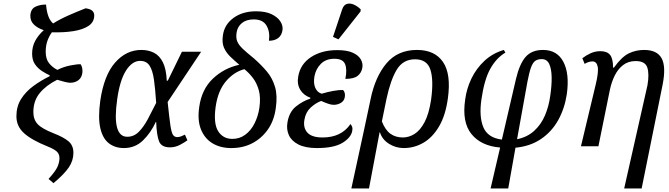

<svg xmlns="http://www.w3.org/2000/svg" viewBox="-20 -829 3793 1088"><path d="M283 209 255 185Q295 141 306 115.5Q317 90 317 67Q317 43 301 29Q285 15 250 1Q160 -35 116.5 -74Q73 -113 73 -170Q73 -226 99.5 -268Q126 -310 169 -341.5Q212 -373 261 -397L262 -402Q242 -411 218.5 -426Q195 -441 178.5 -464.5Q162 -488 162 -525Q162 -565 179.5 -597.5Q197 -630 228 -658Q194 -669 172.5 -689.5Q151 -710 152 -741Q154 -779 182 -791.5Q210 -804 241 -803Q247 -725 281 -696Q319 -720 366.5 -741Q414 -762 465 -782Q493 -778 503.5 -767.5Q514 -757 514 -742Q514 -704 482 -682.5Q450 -661 395.5 -652.5Q341 -644 274 -646Q258 -624 248.5 -597Q239 -570 239 -536Q239 -495 257.5 -471.5Q276 -448 305 -433Q341 -451 380.5 -458.5Q420 -466 437 -465Q444 -454 446 -441.5Q448 -429 447 -419Q444 -390 425 -375Q406 -360 377 -360Q368 -360 347 -365Q326 -370 304 -377Q242 -346 205.5 -302Q169 -258 169 -194Q169 -152 193 -126Q217 -100 283 -74Q340 -52 368 -28.5Q396 -5 396 37Q396 81 370 119.5Q344 158 283 209Z M682 10Q632 10 597 -17Q562 -44 548.5 -102.5Q535 -161 548 -257Q569 -402 632 -474Q695 -546 781 -546Q821 -546 852.5 -530Q884 -514 903 -476Q922 -438 925 -372H931L1011 -536H1120L930 -251Q939 -165 945 -122.5Q951 -80 959.5 -66Q968 -52 985 -52Q995 -52 1006.5 -56.5Q1018 -61 1028 -66L1042 -34Q1026 -22 999.5 -8Q973 6 943 6Q896 6 882 -26.5Q868 -59 865 -138H863Q835 -77 790.5 -33.5Q746 10 682 10ZM701 -54Q739 -54 767 -82.5Q795 -111 818.5 -155.5Q842 -200 865 -246Q860 -324 852.5 -377Q845 -430 827.5 -457Q810 -484 774 -484Q729 -484 694 -429Q659 -374 644 -266Q614 -54 701 -54Z M1286 10Q1226 9 1182.5 -18Q1139 -45 1118.5 -96.5Q1098 -148 1109 -223Q1123 -323 1186 -383Q1249 -443 1336 -462Q1309 -485 1285.5 -507.5Q1262 -530 1249.5 -558Q1237 -586 1243 -628Q1251 -689 1302.5 -727Q1354 -765 1431 -765Q1485 -765 1519 -748.5Q1553 -732 1568.5 -708Q1584 -684 1581 -660Q1577 -629 1556.5 -613.5Q1536 -598 1504 -598Q1511 -648 1490.5 -683.5Q1470 -719 1418 -719Q1376 -719 1351 -698.5Q1326 -678 1321 -646Q1316 -616 1324 -595.5Q1332 -575 1355 -553Q1378 -531 1419 -498Q1461 -461 1492.5 -423.5Q1524 -386 1538.5 -336.5Q1553 -287 1543 -218Q1534 -147 1498.5 -96Q1463 -45 1409 -17Q1355 11 1286 10ZM1294 -42Q1336 -41 1369 -65Q1402 -89 1422.5 -130Q1443 -171 1450 -219Q1458 -277 1446.5 -318Q1435 -359 1412.5 -388Q1390 -417 1365 -437Q1306 -422 1260.5 -368.5Q1215 -315 1202 -224Q1189 -129 1216 -86Q1243 -43 1294 -42Z M1776 10Q1711 10 1671.5 -10Q1632 -30 1617 -63Q1602 -96 1609 -136Q1619 -195 1657 -225.5Q1695 -256 1738 -270L1739 -275Q1700 -289 1681 -321Q1662 -353 1670 -396Q1682 -466 1742.5 -505.5Q1803 -545 1891 -545Q1946 -545 1978.5 -530.5Q2011 -516 2024.5 -492.5Q2038 -469 2033 -444Q2028 -416 2006.5 -399Q1985 -382 1937 -382Q1948 -435 1935.5 -465.5Q1923 -496 1875 -496Q1827 -496 1798.5 -467.5Q1770 -439 1762 -397Q1755 -358 1766.5 -331.5Q1778 -305 1803 -298Q1836 -308 1869.5 -314Q1903 -320 1924 -319Q1931 -312 1933.5 -301.5Q1936 -291 1934 -280Q1931 -258 1912.5 -246.5Q1894 -235 1870 -235Q1857 -235 1838.5 -241.5Q1820 -248 1800 -257Q1768 -245 1740 -219Q1712 -193 1705 -150Q1697 -105 1722 -77.5Q1747 -50 1808 -50Q1914 -50 1966 -126Q1971 -121 1975 -111Q1979 -101 1976 -87Q1969 -49 1920.5 -19.5Q1872 10 1776 10ZM1898 -606 1867 -620 1919 -776Q1928 -802 1946.5 -807Q1965 -812 1986 -802.5Q2007 -793 2024 -776L2023 -764Z M2080 -267Q2106 -394 2170 -470Q2234 -546 2343 -546Q2444 -546 2490.5 -477.5Q2537 -409 2518 -272Q2505 -176 2468.5 -113.5Q2432 -51 2380 -20.5Q2328 10 2268 10Q2223 10 2184.5 -14Q2146 -38 2133 -79H2131L2071 239H1971L2043 -93ZM2263 -50Q2297 -50 2329 -70Q2361 -90 2386 -137Q2411 -184 2423 -265Q2438 -375 2419 -434Q2400 -493 2332 -493Q2264 -493 2228.5 -434.5Q2193 -376 2170 -268L2144 -141Q2163 -92 2192.5 -71Q2222 -50 2263 -50Z M2760 239 2814 7Q2706 -2 2651.5 -69.5Q2597 -137 2616 -265Q2624 -327 2651.5 -384Q2679 -441 2725 -484Q2771 -527 2835 -546L2844 -531Q2793 -501 2758.5 -439.5Q2724 -378 2708 -265Q2694 -168 2719 -108Q2744 -48 2824 -38L2904 -382Q2924 -467 2958.5 -506.5Q2993 -546 3057 -546Q3137 -546 3172.5 -478.5Q3208 -411 3192 -296Q3180 -215 3143.5 -149Q3107 -83 3046 -41.5Q2985 0 2901 8L2860 239ZM2969 -367 2910 -40Q2968 -52 3007 -87.5Q3046 -123 3068 -174.5Q3090 -226 3098 -286Q3107 -345 3106 -392.5Q3105 -440 3092 -467Q3079 -494 3050 -494Q3027 -494 3013 -484Q2999 -474 2989 -446.5Q2979 -419 2969 -367Z M3517 239 3649 -346Q3660 -410 3648 -446.5Q3636 -483 3582 -483Q3540 -483 3510.5 -460Q3481 -437 3463 -400Q3445 -363 3436 -320L3371 0H3272L3355 -347Q3373 -421 3367 -451Q3361 -481 3337 -481Q3328 -481 3317 -478Q3306 -475 3293 -467L3280 -499Q3302 -516 3327.5 -527.5Q3353 -539 3382 -539Q3420 -539 3437 -518Q3454 -497 3454 -446H3459Q3503 -507 3543 -526.5Q3583 -546 3630 -546Q3703 -546 3729 -499Q3755 -452 3735 -350L3616 239Z"/></svg>

Font: Noto Serif SemiCondensed
Style: Italic
Weight: 400
Width: 4
Italic angle: -12°
Designer: Monotype Design Team
Foundry: Monotype Imaging Inc.
Version: Version 2.013